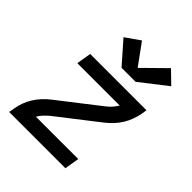

<svg xmlns="http://www.w3.org/2000/svg" viewBox="-218 -910 1035 1035"><g transform="rotate(45 300.0 -392.0)"><path d="M29 0 35 -33Q39 -58 48 -82.5Q57 -107 71 -129.5Q85 -152 103.5 -172Q122 -192 144 -209L373 -387Q389 -399 402.5 -414Q416 -429 426 -446H103L117 -530H546L541 -497Q536 -472 527 -447.5Q518 -423 504 -400.5Q490 -378 471.5 -358Q453 -338 431 -321L202 -143Q187 -131 173 -116Q159 -101 149 -84H472L458 0ZM289 -597 180 -721 263 -779 351 -658 479 -784 549 -716 396 -597Z"/></g></svg>

Font: Iosevka Curly MdExObl
Style: Regular
Weight: 500
Width: 7
Italic angle: -9°
Monospace: yes
Designer: Belleve Invis
Foundry: Belleve Invis
Version: Version 11.1.0; ttfautohint (v1.8.3)